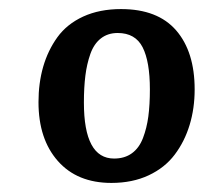

<svg xmlns="http://www.w3.org/2000/svg" viewBox="-20 -761 467 419"><path d="M64 -538.1Q64 -579.6 74.2 -615.2Q84.5 -650.9 105.2 -679.7Q126 -708.5 161.6 -724.9Q197.3 -741.2 244.1 -741.2Q324.2 -741.2 364.5 -694.6Q404.8 -647.9 404.8 -565.9Q404.8 -524.4 393.8 -488.3Q382.8 -452.1 361.3 -423.6Q339.8 -395 304.4 -378.4Q269 -361.8 223.1 -361.8Q148.4 -361.8 106.2 -409.7Q64 -457.5 64 -538.1ZM229 -415Q252 -415 267.8 -426.5Q283.7 -438 292 -459.7Q300.3 -481.4 303.7 -506.8Q307.1 -532.2 307.1 -565.9Q307.1 -626.5 291.3 -657.7Q275.4 -689 236.8 -689Q215.3 -689 200.2 -677.2Q185.1 -665.5 177.2 -643.3Q169.4 -621.1 166.3 -595.7Q163.1 -570.3 163.1 -537.1Q163.1 -415 229 -415Z"/></svg>

Font: Literata Book
Style: Bold Italic
Weight: 700
Italic angle: -3°
Designer: Latin by Veronika Burian and Jose Scaglione. Greek by Irene Vlachou. Cyrillic by Vera Evstafieva
Foundry: TypeTogether
Version: Version 1.003;PS 001.003;hotconv 1.0.88;makeotf.lib2.5.64775